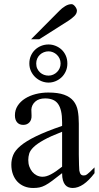

<svg xmlns="http://www.w3.org/2000/svg" viewBox="-20 -914 484 942"><path d="M284.7 -267.6Q228 -245.6 195.1 -227.3Q162.1 -209 145 -192.4Q127.9 -175.8 123.3 -160.4Q118.7 -145 118.7 -128.9Q118.7 -111.3 124 -96.7Q129.4 -82 138.4 -71Q147.5 -60.1 159.9 -53.7Q172.4 -47.4 186.5 -46.9Q205.6 -45.9 229.7 -58.6Q253.9 -71.3 284.7 -96.2ZM443.8 -64.5Q388.7 8.3 336.9 8.3Q326.2 8.3 316.7 4.9Q307.1 1.5 300 -6.8Q293 -15.1 288.8 -29.1Q284.7 -43 284.7 -64.5Q255.4 -41.5 236.1 -27.1Q216.8 -12.7 201.9 -4.9Q187 2.9 173.6 5.6Q160.2 8.3 142.6 8.3Q118.7 8.3 99.1 0.2Q79.6 -7.8 65.4 -22.7Q51.3 -37.6 43.5 -58.8Q35.6 -80.1 35.6 -106Q35.6 -130.9 44.7 -153.3Q53.7 -175.8 80.6 -198.5Q107.4 -221.2 156.2 -245.1Q205.1 -269 284.7 -296.4V-314.9Q284.7 -347.2 279.5 -369.1Q274.4 -391.1 264.2 -405Q253.9 -418.9 238 -425Q222.2 -431.2 201.2 -431.2Q170.4 -431.2 152.8 -415.3Q135.3 -399.4 133.8 -376.5L134.8 -347.2Q135.7 -326.2 124.3 -313.7Q112.8 -301.3 94.2 -301.3Q74.7 -301.3 64 -313.7Q53.2 -326.2 53.2 -348.1Q53.2 -374.5 66.7 -395.3Q80.1 -416 102.8 -430.4Q125.5 -444.8 155 -452.4Q184.6 -460 216.8 -460Q265.1 -460 294.7 -449.2Q324.2 -438.5 340.3 -418.7Q356.4 -398.9 361.6 -370.8Q366.7 -342.8 366.7 -307.6V-155.3Q366.7 -124 367.7 -104Q368.7 -84 369.1 -77.1Q371.6 -64 376.5 -58.6Q381.3 -53.2 390.6 -53.2Q395 -53.2 398.7 -54.2Q402.3 -55.2 408 -59.3Q413.6 -63.5 421.9 -71.3Q430.2 -79.1 443.8 -92.8ZM277.3 -602.5Q277.3 -615.7 272.2 -626.7Q267.1 -637.7 258.8 -645.5Q250.5 -653.3 240 -657.7Q229.5 -662.1 218.3 -662.1Q206.1 -662.1 195.1 -657.7Q184.1 -653.3 175.8 -645.5Q167.5 -637.7 162.6 -626.7Q157.7 -615.7 157.7 -602.5Q157.7 -588.4 162.8 -577.4Q168 -566.4 176.5 -558.6Q185.1 -550.8 195.8 -546.9Q206.5 -543 218.3 -543Q230.5 -543 241.2 -547.9Q252 -552.7 260 -560.8Q268.1 -568.8 272.7 -579.6Q277.3 -590.3 277.3 -602.5ZM310.5 -602.5Q310.5 -581.5 302.7 -564.2Q294.9 -546.9 282 -534.7Q269 -522.5 252.4 -515.6Q235.8 -508.8 218.3 -508.8Q200.7 -508.8 183.8 -515.6Q167 -522.5 153.8 -534.7Q140.6 -546.9 132.3 -564.2Q124 -581.5 124 -602.5Q124 -623.5 131.6 -640.6Q139.2 -657.7 152.1 -669.9Q165 -682.1 182.1 -689Q199.2 -695.8 218.3 -695.8Q235.8 -695.8 252.4 -689.2Q269 -682.6 282 -670.7Q294.9 -658.7 302.7 -641.4Q310.5 -624 310.5 -602.5ZM357.4 -861.8Q357.4 -847.7 345 -835.4Q332.5 -823.2 316.9 -813L172.4 -721.2H132.3L271 -860.8Q283.7 -874 299.6 -883.8Q315.4 -893.6 331.5 -893.6Q335.4 -893.6 339.8 -890.6Q344.2 -887.7 348.1 -882.8Q352.1 -877.9 354.7 -872.3Q357.4 -866.7 357.4 -861.8Z"/></svg>

Font: Doulos SIL Phon
Style: Regular
Weight: 400
Designer: Walt Agee, Victor Gaultney, Peter Martin, Debbi Hosken, Becca Hirsbrunner
Foundry: SIL International
Version: Version 5.000